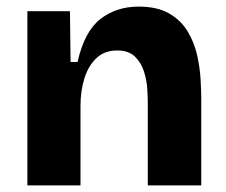

<svg xmlns="http://www.w3.org/2000/svg" viewBox="-20 -562 685 582"><path d="M63 0V-528H192L194 -374H215Q236 -467 284.5 -504.5Q333 -542 400 -542Q457 -542 493 -521Q529 -500 549 -466.5Q569 -433 577.5 -395Q586 -357 588 -322Q590 -287 590 -264V0H428V-247Q428 -264 426.5 -291Q425 -318 416.5 -345Q408 -372 389 -390.5Q370 -409 335 -409Q297 -409 272.5 -386Q248 -363 236 -325Q224 -287 224 -241V0Z"/></svg>

Font: Bricolage Grotesque 10pt ExtraBold
Style: Regular
Weight: 800
Designer: Mathieu Triay
Foundry: Atelier Triay
Version: Version 1.000; ttfautohint (v1.8.4.7-5d5b);gftools[0.9.32]